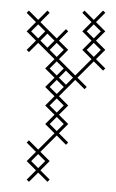

<svg xmlns="http://www.w3.org/2000/svg" viewBox="-20 -239 223 370"><path d="M125 -93.6 93.6 -125 111.4 -142.9 93.6 -160.7 111.4 -178.6 107.1 -182.9 89.3 -165 57.9 -196.4 75.7 -214.3 71.4 -218.6 53.6 -200.7 35.7 -218.6 31.4 -214.3 49.3 -196.4 31.4 -178.6 49.3 -160.7 31.4 -142.9 35.7 -138.6 53.6 -156.4 85 -125 67.1 -107.1 85 -89.3 67.1 -71.4 85 -53.6 67.1 -35.7 85 -17.9 67.1 0 85 17.9 53.6 49.3 35.7 31.4 31.4 35.7 49.3 53.6 31.4 71.4 49.3 89.3 31.4 107.1 35.7 111.4 53.6 93.6 71.4 111.4 75.7 107.1 57.9 89.3 75.7 71.4 57.9 53.6 89.3 22.1 107.1 40 111.4 35.7 93.6 17.9 111.4 0 93.6 -17.9 111.4 -35.7 93.6 -53.6 125 -85 142.9 -67.1 147.1 -71.4 129.3 -89.3 160.7 -120.7 178.6 -102.9 182.9 -107.1 165 -125 182.9 -142.9 165 -160.7 182.9 -178.6 165 -196.4 182.9 -214.3 178.6 -218.6 160.7 -200.7 142.9 -218.6 138.6 -214.3 156.4 -196.4 138.6 -178.6 156.4 -160.7 138.6 -142.9 156.4 -125ZM75.7 -142.9 89.3 -156.4 102.9 -142.9 89.3 -129.3ZM40 71.4 53.6 57.9 67.1 71.4 53.6 85ZM40 -178.6 53.6 -192.1 67.1 -178.6 53.6 -165ZM57.9 -160.7 71.4 -174.3 85 -160.7 71.4 -147.1ZM75.7 0 89.3 -13.6 102.9 0 89.3 13.6ZM75.7 -35.7 89.3 -49.3 102.9 -35.7 89.3 -22.1ZM75.7 -71.4 89.3 -85 102.9 -71.4 89.3 -57.9ZM75.7 -107.1 89.3 -120.7 102.9 -107.1 89.3 -93.6ZM93.6 -89.3 107.1 -102.9 120.7 -89.3 107.1 -75.7ZM147.1 -142.9 160.7 -156.4 174.3 -142.9 160.7 -129.3ZM147.1 -178.6 160.7 -192.1 174.3 -178.6 160.7 -165Z"/></svg>

Font: Gossip Low Cross Stitch
Style: Regular
Weight: 300
Width: 3
Designer: Deborah Khodanovich
Version: Version 1.001;Glyphs 3.3.1 (3343)